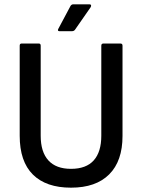

<svg xmlns="http://www.w3.org/2000/svg" viewBox="-20 -856 657 887"><path d="M308 11Q193 11 132 -49.5Q71 -110 71 -229V-645Q71 -655 80 -655H159Q168 -655 168 -645V-229Q168 -154 203.5 -115Q239 -76 308 -76Q378 -76 413 -115Q448 -154 448 -229V-645Q448 -655 458 -655H536Q546 -655 546 -645V-228Q546 -112 484.5 -50.5Q423 11 308 11ZM254 -712Q249 -712 248 -715Q247 -718 249 -722L306 -829Q311 -836 318 -836H394Q399 -836 400.5 -832.5Q402 -829 399 -823L326 -718Q321 -712 313 -712Z"/></svg>

Font: Sofia Sans Semi Condensed SemiBold
Style: Regular
Weight: 600
Designer: Botio Nikoltchev, Ani Petrova
Foundry: lettersoup
Version: Version 4.100